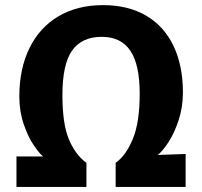

<svg xmlns="http://www.w3.org/2000/svg" viewBox="-20 -737 797 757"><path d="M711.9 0H436V-95.2Q476.1 -123 503.4 -188.5Q530.8 -253.9 530.8 -367.2Q530.8 -482.4 493.9 -537.1Q457 -591.8 380.9 -591.8Q302.7 -591.8 264.4 -537.8Q226.1 -483.9 226.1 -361.8Q226.1 -251 250.5 -190.4Q274.9 -129.9 318.8 -96.2L320.8 -95.2V0H44.9V-120.1H149.9Q135.7 -131.3 113.3 -164.1Q90.8 -196.8 73.5 -247.3Q56.2 -297.9 56.2 -356.9Q56.2 -465.8 96.2 -547.4Q136.2 -628.9 210.7 -672.9Q285.2 -716.8 386.2 -716.8Q485.4 -716.8 556.2 -675.3Q627 -633.8 664.1 -555.9Q701.2 -478 701.2 -372.1Q701.2 -314 684.1 -262.5Q667 -210.9 643.6 -175.5Q620.1 -140.1 602.1 -126H600.1L711.9 -129.9Z"/></svg>

Font: Kadwa
Style: Bold
Weight: 700
Designer: Sol Matas
Foundry: Sol Matas
Version: Version 1.001;PS 001.000;hotconv 1.0.70;makeotf.lib2.5.58329